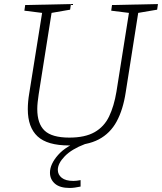

<svg xmlns="http://www.w3.org/2000/svg" viewBox="-20 -715 804 953"><path d="M536 -690 764 -695 760 -667 666 -651 604 -257Q591 -171 559 -112Q527 -53 470 -23Q413 7 323 7Q215 7 166.5 -38Q118 -83 118 -173Q118 -210 125 -251L189 -651L101 -662L105 -690L332 -695L328 -667L236 -651L172 -247Q169 -227 167 -208.5Q165 -190 165 -174Q165 -101 201.5 -66.5Q238 -32 324 -32Q402 -32 449.5 -59Q497 -86 521.5 -137Q546 -188 558 -260L620 -651L532 -662ZM326 218Q277 218 252.5 196.5Q228 175 228 142Q228 100 268 54.5Q308 9 387 -19L402 0Q336 25 301.5 60.5Q267 96 267 128Q267 152 286.5 167.5Q306 183 344 183Q352 183 361 182Q370 181 380 179V211Q366 214 352 216Q338 218 326 218Z"/></svg>

Font: Bitter Light
Style: Italic
Weight: 300
Italic angle: -9°
Designer: Sol Matas, and Bitter project Authors
Foundry: Sol Matas
Version: Version 2.001